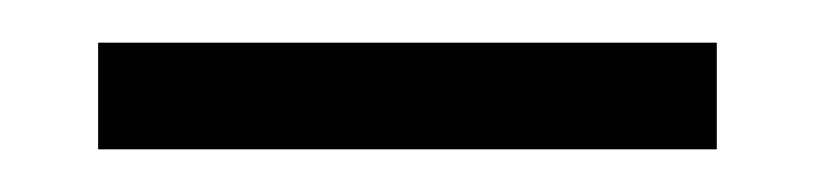

<svg xmlns="http://www.w3.org/2000/svg" viewBox="-20 -335 381 90"><path d="M26 -315H316V-265H26Z"/></svg>

Font: Exo Light
Style: Regular
Weight: 300
Designer: Natanael Gama
Foundry: Natanael Gama
Version: Version 1.500; ttfautohint (v1.6)